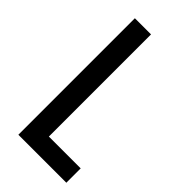

<svg xmlns="http://www.w3.org/2000/svg" viewBox="-225 -866 832 832"><g transform="rotate(45 191.5 -450.0)"><path d="M72 -93H366V-181H171V-807H72Z"/></g></svg>

Font: Noto Sans Kannada UI ExtraCondensed Medium
Style: Regular
Weight: 500
Width: 2
Designer: Jelle Bosma - Monotype Design Team
Foundry: Monotype Imaging Inc.
Version: Version 2.005